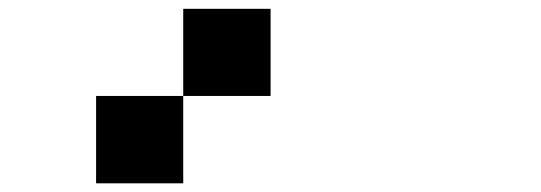

<svg xmlns="http://www.w3.org/2000/svg" viewBox="-20 -820 1240 440"><path d="M399.9 -600.1V-799.8H600.1V-600.1ZM200.2 -399.9V-600.1H399.9V-399.9Z"/></svg>

Font: QuinqueFive
Style: Regular
Weight: 400
Monospace: yes
Designer: GGBotNet
Foundry: GGBotNet
Version: 1.1